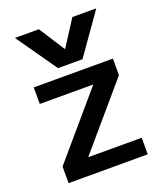

<svg xmlns="http://www.w3.org/2000/svg" viewBox="-144 -885 835 980"><g transform="rotate(-20 273.0 -395.0)"><path d="M54 -790H184L274 -650H276L366 -790H496L341 -570H208ZM58 0V-90L347 -428V-430H58V-520H488V-430L199 -92V-90H488V0Z"/></g></svg>

Font: M PLUS 2 Medium
Style: Regular
Weight: 500
Designer: Coji Morishita
Foundry: UNDERFOREST DESIGN
Version: Version 1.001